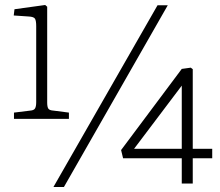

<svg xmlns="http://www.w3.org/2000/svg" viewBox="-20 -735 882 769"><path d="M36 -259V-284L101 -292Q116 -293 120.5 -301Q125 -309 125 -326V-630Q125 -651 120.5 -659.5Q116 -668 94 -669L35 -673L38 -698L161 -715L169 -708V-324Q169 -307 173.5 -300Q178 -293 194 -292L256 -284V-259ZM194 14 611 -714H652L236 14ZM708 0V-101H473L465 -134L708 -459L744 -464L752 -458V-139H830V-101H752V0ZM517 -139H708V-381V-392Z"/></svg>

Font: Literata ExtraLight
Style: Regular
Weight: 250
Designer: Latin by Veronika Burian and Jose Scaglione. Greek by Irene Vlachou. Cyrillic by Vera Evstafieva.
Foundry: TypeTogether
Version: Version 3.103;gftools[0.9.29]